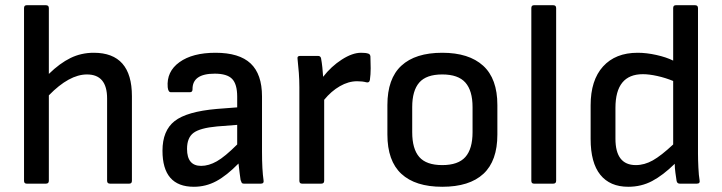

<svg xmlns="http://www.w3.org/2000/svg" viewBox="-20 -703 2764 735"><path d="M82 0Q72 0 72 -11V-672Q72 -683 82 -683H156Q167 -683 167 -672V-420Q209 -461 250 -481Q291 -501 339 -501Q485 -501 485 -335V-11Q485 0 475 0H401Q390 0 390 -11V-326Q390 -418 313 -418Q245 -418 167 -338V-11Q167 0 156 0Z M722 12Q602 12 602 -126Q602 -203 648.5 -239.5Q695 -276 810 -286L888 -292V-333Q888 -381 868.5 -401Q849 -421 802 -421Q716 -421 717 -361Q717 -350 707 -350H634Q624 -350 622 -369Q617 -429 667 -465Q717 -501 805 -501Q896 -501 939.5 -460Q983 -419 983 -334V-122Q983 -87 984.5 -60Q986 -33 989 -12Q991 0 979 0H914Q907 0 905 -4Q903 -8 901 -14Q900 -21 897.5 -39.5Q895 -58 893 -77Q848 -31 808 -9.5Q768 12 722 12ZM696 -133Q696 -68 750 -68Q779 -68 810 -85.5Q841 -103 888 -150V-225L811 -219Q746 -213 721 -194.5Q696 -176 696 -133Z M1136 0Q1126 0 1126 -11V-369Q1126 -397 1124 -424Q1122 -451 1119 -478Q1117 -489 1129 -489H1197Q1207 -489 1209 -480Q1212 -464 1214 -445Q1216 -426 1217 -409Q1248 -449 1288.5 -475Q1329 -501 1362 -501Q1380 -501 1389 -498Q1397 -496 1398 -487Q1399 -465 1399 -441.5Q1399 -418 1396 -397Q1394 -385 1382 -388Q1368 -392 1347 -392Q1314 -392 1281 -373Q1248 -354 1221 -321V-11Q1221 0 1210 0Z M1673 12Q1570 12 1516.5 -37.5Q1463 -87 1463 -188V-301Q1463 -402 1516.5 -451.5Q1570 -501 1673 -501Q1775 -501 1829.5 -451.5Q1884 -402 1884 -301V-188Q1884 -87 1830.5 -37.5Q1777 12 1673 12ZM1673 -71Q1734 -71 1761.5 -102Q1789 -133 1789 -197V-293Q1789 -356 1761.5 -387Q1734 -418 1673 -418Q1612 -418 1585 -387Q1558 -356 1558 -293V-197Q1558 -133 1585 -102Q1612 -71 1673 -71Z M2024 0Q2014 0 2014 -11V-672Q2014 -683 2024 -683H2098Q2109 -683 2109 -672V-11Q2109 0 2098 0Z M2385 12Q2315 12 2278 -34Q2241 -80 2241 -171V-300Q2241 -396 2288.5 -448.5Q2336 -501 2421 -501Q2455 -501 2493 -492.5Q2531 -484 2557 -471V-672Q2557 -683 2567 -683H2641Q2652 -683 2652 -672V-115Q2652 -93 2653.5 -61.5Q2655 -30 2658 -14Q2661 0 2648 0H2582Q2572 0 2570 -11Q2568 -24 2565.5 -42Q2563 -60 2563 -76Q2518 -32 2476.5 -10Q2435 12 2385 12ZM2336 -172Q2336 -71 2414 -71Q2447 -71 2479 -89Q2511 -107 2557 -150V-393Q2528 -405 2496.5 -412Q2465 -419 2441 -419Q2336 -419 2336 -290Z"/></svg>

Font: Sofia Sans Medium
Style: Regular
Weight: 500
Designer: Botio Nikoltchev, Ani Petrova
Foundry: lettersoup
Version: Version 4.101; ttfautohint (v1.8.4.7-5d5b)